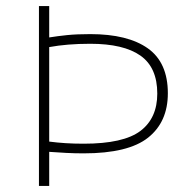

<svg xmlns="http://www.w3.org/2000/svg" viewBox="-20 -616 635 636"><path d="M109 0V-596H143V-492Q171 -496.5 203 -499.8Q235 -503 279 -503Q403 -503 469.5 -456Q536 -409 536 -307Q536 -212 470.5 -160Q405 -108 257 -108Q227 -108 199.2 -109.5Q171.5 -111 143 -113V0ZM257 -140Q389 -140 445 -182.2Q501 -224.5 501 -306Q501 -392.5 445.2 -431.8Q389.5 -471 279 -471Q239.5 -471 206.2 -468.2Q173 -465.5 143 -460V-147Q170 -143.5 197 -141.8Q224 -140 257 -140Z"/></svg>

Font: Encode Sans SC Expanded Thin
Style: Regular
Weight: 250
Width: 7
Designer: Multiple Designers
Foundry: Impallari Type
Version: Version 3.002